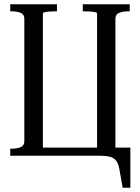

<svg xmlns="http://www.w3.org/2000/svg" viewBox="-20 -730 657 900"><path d="M149 0V-38H467V0ZM28 -710H247V-677H240Q227 -677 213.5 -676Q200 -675 190.5 -673Q181 -671 181 -667V0H28V-33H34Q59 -33 76.5 -40Q94 -47 94 -69V-642Q94 -663 76.5 -670Q59 -677 33 -677H28ZM368 -710H588V-677H582Q557 -677 539 -670Q521 -663 521 -642V0H435V-667Q435 -671 425.5 -673Q416 -675 402 -676Q388 -677 375 -677H368ZM431 0V-38H591V150H555L539 60Q534 35 523.5 22Q513 9 494.5 4.5Q476 0 446 0Z"/></svg>

Font: Roboto Serif 120pt ExtraCondensed
Style: Regular
Weight: 400
Width: 2
Designer: Greg Gazdowicz
Foundry: Commercial Type
Version: Version 1.008